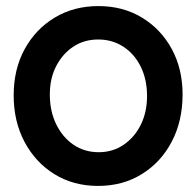

<svg xmlns="http://www.w3.org/2000/svg" viewBox="-20 -599 646 632"><path d="M25 -285Q25 -199 61 -131.5Q97 -64 159.5 -25.5Q222 13 303 13Q384 13 447 -26Q510 -65 545.5 -133Q581 -201 581 -288Q581 -372 545.5 -437.5Q510 -503 447.5 -541Q385 -579 304 -579Q223 -579 160 -541Q97 -503 61 -437Q25 -371 25 -285ZM144 -288Q144 -341 165 -381.5Q186 -422 221.5 -445.5Q257 -469 303 -469Q350 -469 386.5 -445Q423 -421 443.5 -379Q464 -337 464 -283Q464 -230 443.5 -188.5Q423 -147 387 -122.5Q351 -98 305 -98Q258 -98 222 -122.5Q186 -147 165 -190Q144 -233 144 -288Z"/></svg>

Font: Catamaran Thin
Style: Bold
Weight: 700
Version: Version 2.000